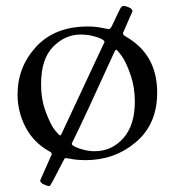

<svg xmlns="http://www.w3.org/2000/svg" viewBox="-20 -520 587 645"><path d="M115 86C115 91.3 119 95.8 127 99.5C135 103.2 141.7 105 147 105C149 104.3 164.7 75.3 194 18C196 13.3 198.2 11 200.5 11C202.8 11 210.2 12.2 222.5 14.5C234.8 16.8 250 18 268 18C332.7 18 388.8 -2.2 436.5 -42.5C484.2 -82.8 508 -138.3 508 -209C508 -294.3 473 -357 403 -397C396.3 -400.3 393 -404.3 393 -409L425 -482C425 -487.3 421.2 -491.7 413.5 -495C405.8 -498.3 399.8 -500 395.5 -500C391.2 -500 387.5 -497.3 384.5 -492C381.5 -486.7 372.3 -467.7 357 -435C353 -426.3 349 -422 345 -422C344.3 -422 336.7 -423.5 322 -426.5C307.3 -429.5 291.7 -431 275 -431C201 -431 143.2 -408.3 101.5 -363C59.8 -317.7 39 -264.3 39 -203C39 -163.7 48 -126.8 66 -92.5C84 -58.2 110.3 -31.3 145 -12C151 -9.3 154 -6 154 -2ZM118 -237C118 -293.7 131.5 -335.7 158.5 -363C185.5 -390.3 216.3 -404 251 -404C269.7 -404 287.7 -401.2 305 -395.5C322.3 -389.8 331 -384.3 331 -379C331 -377.7 330.2 -375.7 328.5 -373C326.8 -370.3 325.7 -368 325 -366L188 -73C186 -67.7 184 -65 182 -65C180 -65 174.3 -70.7 165 -82C155.7 -93.3 145.5 -113.3 134.5 -142C123.5 -170.7 118 -202.3 118 -237ZM221 -37 224 -44C249.3 -94.7 296.3 -195.7 365 -347C367 -351 368.8 -353 370.5 -353C372.2 -353 377.8 -346.7 387.5 -334C397.2 -321.3 407.2 -300.5 417.5 -271.5C427.8 -242.5 433 -211.7 433 -179C433 -125.7 420 -84.5 394 -55.5C368 -26.5 336 -12 298 -12C281.3 -12 264.3 -15 247 -21C229.7 -27 221 -32.3 221 -37Z"/></svg>

Font: Sorts Mill Goudy
Style: Regular
Weight: 400
Version: Version 003.101